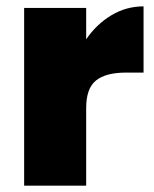

<svg xmlns="http://www.w3.org/2000/svg" viewBox="-20 -586 487 606"><path d="M252 -245.1V0H56.2V-561H252V-461.9Q284.7 -509.8 331.5 -537.8Q378.4 -565.9 433.1 -565.9V-356.9H377.9Q314 -356.9 283 -332Q252 -307.1 252 -245.1Z"/></svg>

Font: Poppins ExtraBold
Style: Regular
Weight: 800
Designer: Ninad Kale (Devanagari), Jonny Pinhorn (Latin)
Foundry: Indian Type Foundry
Version: Version 3.200;PS 1.000;hotconv 16.6.54;makeotf.lib2.5.65590